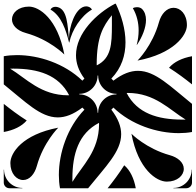

<svg xmlns="http://www.w3.org/2000/svg" viewBox="-20 -1000 1040 1020"><path d="M248.1 -949.3C306.3 -915.7 330.9 -839.4 346.7 -774.6L348.2 -774.2C362.1 -841 410.4 -915.7 468.6 -949.3C462.1 -960.6 449.9 -966.3 437.7 -966.3C434.3 -966.3 430.9 -965.9 427.6 -965C377.8 -951.7 347.5 -859 346.3 -792.4C339.1 -865.5 337.5 -948.5 287 -962C282.8 -963.2 278.5 -963.8 274.4 -963.8C263.7 -963.8 254 -959.6 248.1 -949.3ZM0 -551.8C114.6 -459.8 194.3 -376.3 287 -376.3C326.9 -376.3 369.1 -391.7 417.5 -428.5L428.5 -417.5C337 -322.6 292.7 -185.9 292.7 -70.4C292.7 -45.8 294.7 -22.1 298.7 0H448.2C540.2 -114.6 623.7 -194.4 623.7 -287C623.7 -326.9 608.3 -369.1 571.5 -417.5L582.5 -428.5C677.4 -337 814.1 -292.7 929.6 -292.7C954.3 -292.7 977.9 -294.7 1000 -298.7V-448.2C885.4 -540.2 805.6 -623.7 713 -623.7C673.1 -623.7 630.9 -608.3 582.5 -571.5L571.5 -582.5C626.1 -639.1 646.7 -706.8 646.7 -775.4C646.7 -846.4 624.6 -918.3 595.3 -980H590.8C493.4 -928.8 383.7 -823.3 383.7 -706.5C383.7 -665.9 396.9 -624 428.5 -582.5L417.5 -571.5C322.6 -663 185.9 -707.3 70.4 -707.3C45.8 -707.3 22.1 -705.3 0 -701.3ZM401.3 -498.5V-501.5C429.2 -501.5 454.4 -513.3 472.1 -532.2C488.5 -549.6 498.5 -573 498.5 -598.8H501.5C501.5 -570.8 513.3 -545.6 532.2 -527.9C549.6 -511.5 573 -501.5 598.8 -501.5V-498.5C570.8 -498.5 545.6 -486.7 527.9 -467.8C511.5 -450.4 501.5 -427 501.5 -401.2H498.5C498.5 -429.2 486.7 -454.4 467.8 -472.1C450.4 -488.5 427 -498.5 401.3 -498.5ZM685.8 -956.5C706.8 -920.2 716.5 -879.5 716.5 -837.9C716.5 -812.8 713 -787.3 706.3 -762.2L707.7 -761.8C736.6 -804.8 755.6 -853.7 755.6 -893.9C755.6 -917.3 749.1 -937.7 734.5 -952.4C728.1 -958.7 717.9 -961.9 707.6 -961.9C699.8 -961.9 692 -960.1 685.8 -956.5ZM493.7 -658.7C494 -803.3 527.4 -860.8 574.3 -919.1C574.4 -912.7 574.4 -906.3 574.4 -900C574.4 -888.6 574.5 -877.6 574.5 -866.9C574.5 -764.1 570.9 -690.8 494.2 -652.8ZM364.6 -53C365 -181.8 397.2 -291 505.8 -347.2L506.3 -341.3C506 -196.7 416.9 -119.9 364.7 -33.9ZM551.8 0H701.3C691.8 -52.2 671.3 -95.5 640 -122C611.3 -76.7 581.1 -36.6 551.8 0ZM652.8 -505.8 658.7 -506.3C803.3 -506 880.1 -416.9 966.1 -364.7L947 -364.6C818.2 -365 709 -397.2 652.8 -505.8ZM878 -640C923.3 -611.3 963.4 -581.1 1000 -551.8V-701.3C947.8 -691.8 904.5 -671.3 878 -640ZM33.9 -635.3 53 -635.4C181.8 -635 291 -602.8 347.2 -494.2L341.3 -493.7C196.7 -494 119.9 -583.1 33.9 -635.3ZM0 -298.7C52.2 -308.2 95.5 -328.7 122 -360C76.7 -388.6 36.6 -418.9 0 -448.2ZM901.3 0H970C986.6 0 1000 -13.4 1000 -30V-98.7H998.5C998.5 -45.1 954.9 -1.5 901.3 -1.5ZM678.3 -289.5C714.3 -99.5 811.6 -35.1 866.2 -35.1C922.5 -35.1 956.4 -68.1 956.4 -103C956.4 -137.4 923.8 -164.1 882.3 -175.5C756.6 -210.2 678.3 -289.5 678.3 -289.5ZM0 -30C0 -13.4 13.4 0 30 0H98.8V-1.5C45.1 -1.5 1.5 -45.1 1.5 -98.7H0ZM35.1 -133.8C35.1 -77.5 68.1 -43.6 103 -43.6C137.4 -43.6 164.1 -76.2 175.5 -117.7C210.2 -243.4 289.5 -321.7 289.5 -321.7C99.5 -285.7 35.1 -188.4 35.1 -133.8ZM43.6 -897C43.6 -868.5 66.3 -838.7 117.8 -824.5C243.5 -789.8 321.8 -710.5 321.8 -710.5C285.8 -900.5 188.4 -964.9 133.8 -964.9C77.5 -964.9 43.6 -931.9 43.6 -897ZM710.5 -678.2C900.5 -714.2 973 -811 973 -866C973 -925.1 938.6 -958.6 902.1 -958.6C865.3 -958.6 836.4 -925.3 824.5 -882.2C789.8 -756.5 710.5 -678.2 710.5 -678.2Z"/></svg>

Font: GlukFrames07
Style: Medium
Weight: 500
Monospace: yes
Designer: gluk
Foundry: gluk
Version: Version 1.00